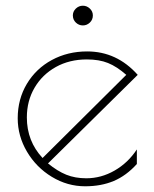

<svg xmlns="http://www.w3.org/2000/svg" viewBox="-20 -640 539 672"><path d="M459 -117V-66Q422 -25 378 -6.5Q334 12 278 12Q216 12 161.5 -21Q107 -54 74.5 -109Q42 -164 42 -226Q42 -293 74 -346.5Q106 -400 161.5 -430Q217 -460 285 -460Q389 -460 462 -378L148 -68Q181 -41 212 -28.5Q243 -16 282 -16Q334 -16 381 -43Q428 -70 459 -117ZM129 -87 422 -378Q389 -407 358 -419.5Q327 -432 284 -432Q223 -432 175.5 -405.5Q128 -379 101 -333Q74 -287 74 -229Q74 -146 129 -87ZM235 -586Q235 -600 245.5 -610Q256 -620 270 -620Q284 -620 294.5 -610Q305 -600 305 -586Q305 -571 294.5 -561Q284 -551 270 -551Q256 -551 245.5 -561Q235 -571 235 -586Z"/></svg>

Font: Poiret One
Style: Regular
Weight: 400
Designer: Denis Masharov (denis.masharov@gmail.com), Cyreal (Charset Expansion)
Foundry: Denis Masharov
Version: Version 1.101